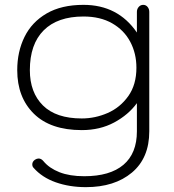

<svg xmlns="http://www.w3.org/2000/svg" viewBox="-20 -520 716 791"><path d="M118 171Q113 166 113 157Q113 146 124 138Q132 133 139 133Q150 133 159 144Q183 173 225 189.5Q267 206 327 206Q433 206 488.5 159Q544 112 544 21V-95Q509 -47 450.5 -15.5Q392 16 317 16Q188 16 119.5 -51.5Q51 -119 51 -231Q51 -307 81 -368Q111 -429 172 -464.5Q233 -500 324 -500Q466 -500 544 -386V-471Q544 -483 551.5 -491.5Q559 -500 570 -500Q581 -500 588 -491.5Q595 -483 595 -471V21Q595 131 523.5 191Q452 251 334 251Q266 251 209.5 231Q153 211 118 171ZM542 -241Q542 -300 516.5 -348Q491 -396 442 -424Q393 -452 324 -452Q217 -452 160 -395Q103 -338 103 -231Q103 -139 157 -85.5Q211 -32 317 -32Q372 -32 423.5 -54.5Q475 -77 508.5 -124Q542 -171 542 -241Z"/></svg>

Font: Kodchasan ExtraLight
Style: Regular
Weight: 275
Version: Version 1.000; ttfautohint (v1.6)